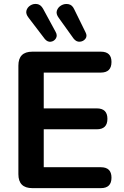

<svg xmlns="http://www.w3.org/2000/svg" viewBox="-20 -972 639 992"><path d="M147 0Q75 0 75 -72V-633Q75 -705 147 -705H501Q556 -705 556 -652Q556 -597 501 -597H206V-412H480Q535 -412 535 -358Q535 -304 480 -304H206V-108H501Q556 -108 556 -54Q556 0 501 0ZM360 -773 284 -879Q268 -900 274 -917.5Q280 -935 297 -944.5Q314 -954 333.5 -950.5Q353 -947 363 -925L422 -805Q432 -786 421.5 -772Q411 -758 392.5 -756.5Q374 -755 360 -773ZM212 -770 128 -880Q112 -900 116.5 -917Q121 -934 137 -944Q153 -954 172 -951Q191 -948 203 -926L267 -808Q278 -789 269 -774Q260 -759 243 -756.5Q226 -754 212 -770Z"/></svg>

Font: Chiron GoRound TC SB
Style: Regular
Weight: 500
Designer: Ryoko NISHIZUKA 西塚涼子 (kana, bopomofo & ideographs); Paul D. Hunt (Latin, Greek & Cyrillic); Sandoll Communications 산돌커뮤니
Foundry: Adobe
Version: Version 1.000;hotconv 1.1.1;makeotfexe 2.6.0